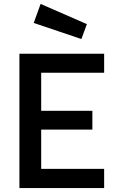

<svg xmlns="http://www.w3.org/2000/svg" viewBox="-20 -959 593 979"><path d="M79 0V-685H511V-588H190V-394H451V-298H190V-98H511V0ZM187 -939 423 -836 395 -760 152 -842Z"/></svg>

Font: TitilliumWeb-SemiBold
Style: SemiBold
Weight: 600
Version: Version 1.001;PS 57.000;hotconv 1.0.70;makeotf.lib2.5.55311